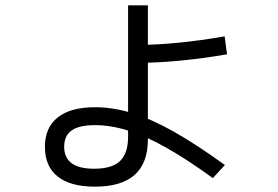

<svg xmlns="http://www.w3.org/2000/svg" viewBox="-20 -655 1040 718"><path d="M335 43Q243 43 195.5 5Q148 -33 148 -106Q148 -178 196 -216Q244 -254 335 -254Q402 -254 473 -232.5Q544 -211 628.5 -163.5Q713 -116 821 -38L776 11Q678 -60 600.5 -103.5Q523 -147 458.5 -167Q394 -187 335 -187Q275 -187 247.5 -167Q220 -147 220 -106Q220 -65 248 -44.5Q276 -24 332 -24Q399 -24 429 -53Q459 -82 459 -144V-203V-635H533V-133Q533 -45 483.5 -1Q434 43 335 43ZM493 -487Q562 -487 645 -495Q728 -503 820 -519L829 -452Q737 -436 651.5 -428Q566 -420 496 -420Z"/></svg>

Font: M PLUS 2 Thin
Style: Regular
Weight: 400
Version: Version 1.001